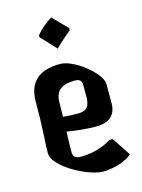

<svg xmlns="http://www.w3.org/2000/svg" viewBox="-108 -766 609 822"><g transform="rotate(-15 197.0 -354.5)"><path d="M246 -7Q222 -7 187 -19.5Q152 -32 117.5 -52.5Q83 -73 60 -97.5Q37 -122 37 -146Q37 -170 40.5 -229Q44 -288 44 -370Q44 -500 186 -500Q208 -500 237 -486.5Q266 -473 293 -451.5Q320 -430 338 -407Q356 -384 356 -364V-282Q356 -201 266 -201Q238 -201 202 -204.5Q166 -208 138 -213Q137 -180 136.5 -153.5Q136 -127 136 -123Q136 -107 144 -100Q152 -93 173 -93Q204 -93 240.5 -102.5Q277 -112 306 -131H321L375 -49Q356 -31 318.5 -19Q281 -7 246 -7ZM141 -338Q141 -330 140.5 -314Q140 -298 140 -278Q169 -275 207 -275Q236 -275 247.5 -289.5Q259 -304 259 -334V-388Q259 -399 253 -407Q247 -415 227 -415Q187 -415 164 -398.5Q141 -382 141 -338ZM194 -566 131 -633V-642Q145 -659 163 -674.5Q181 -690 201 -702L264 -638V-629Q245 -613 227.5 -597.5Q210 -582 194 -566Z"/></g></svg>

Font: Jaini Purva
Style: Regular
Weight: 400
Designer: Maithili Shingre, Girish Dalvi (Devanagari), Taresh Vohra (Latin)
Foundry: Ek Type
Version: Version 2.000; ttfautohint (v1.8.4.7-5d5b)